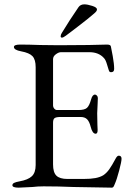

<svg xmlns="http://www.w3.org/2000/svg" viewBox="-20 -858 604 883"><path d="M37 0ZM37 -6Q37 -13 45 -17Q53 -21 70 -24Q109 -31 126.5 -47.5Q144 -64 144 -99V-549Q144 -584 129.5 -599.5Q115 -615 77 -622Q44 -628 44 -642Q44 -653 73 -653Q111 -653 165 -651L250 -650L387 -651L472 -653Q489 -653 490 -644Q492 -636 498.5 -600Q505 -564 505 -541Q505 -526 491 -526Q486 -526 484 -528Q482 -530 480 -536Q478 -541 472 -562Q466 -583 458 -591Q434 -618 391 -618H260Q250 -618 237 -608.5Q224 -599 224 -586V-374Q224 -365 229.5 -358.5Q235 -352 242 -352H341Q369 -352 380 -362Q391 -372 399 -401Q405 -423 417 -423Q421 -423 425.5 -418.5Q430 -414 430 -407L429 -381L427 -337L428 -284L429 -260Q429 -243 420 -243Q405 -243 397 -275Q391 -299 380.5 -309.5Q370 -320 351 -320H258Q239 -320 231.5 -315Q224 -310 224 -294V-102Q224 -65 239.5 -50Q255 -35 290 -35H364Q397 -35 418.5 -39Q440 -43 455 -52Q470 -62 482.5 -79.5Q495 -97 512 -129Q519 -142 526 -142Q539 -142 539 -128Q539 -115 528 -73.5Q517 -32 508 -12Q507 -10 505 -5Q503 0 500.5 2.5Q498 5 494 5Q474 5 318 2Q249 -1 181 -1Q153 -1 129 2Q78 5 66 5Q37 5 37 -6ZM259 -691Q259 -698 264 -706Q299 -764 341 -825Q350 -838 368 -838Q382 -838 404 -831Q426 -824 426 -815Q426 -810 422.5 -805.5Q419 -801 413 -796Q391 -776 328 -728L283 -694Q271 -685 265 -685Q259 -685 259 -691Z"/></svg>

Font: EB Garamond
Style: Regular
Weight: 400
Designer: Georg Duffner and Octavio Pardo
Foundry: Georg Duffner
Version: Version 1.000; ttfautohint (v1.6)